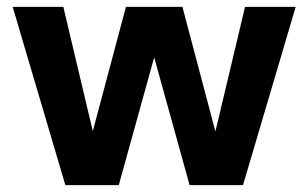

<svg xmlns="http://www.w3.org/2000/svg" viewBox="-20 -541 901 561"><path d="M171 0 17 -521H165L254 -146H248L348 -521H513L612 -147H607L696 -521H844L690 0H534L427 -386H434L327 0Z"/></svg>

Font: DM Sans 10pt Black
Style: Regular
Weight: 900
Version: Version 4.004;gftools[0.9.30]